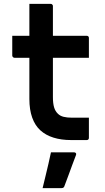

<svg xmlns="http://www.w3.org/2000/svg" viewBox="-20 -720 540 987"><path d="M43 -536H426Q431 -536 434 -533Q437 -530 437 -525Q437 -507 437 -490.5Q437 -474 437 -457.5Q437 -441 437 -423H54Q52 -423 50 -424Q48 -425 46.5 -426.5Q45 -428 44 -430Q43 -432 43 -434Q43 -452 43 -468.5Q43 -485 43 -501.5Q43 -518 43 -536ZM437 -115Q437 -89 437 -63Q437 -37 437 -11Q437 -6 434 -3Q431 0 426 0Q416 0 406 0Q396 0 386 0Q376 0 366 0Q356 0 346 0Q295 0 255 -12.5Q215 -25 187.5 -50Q160 -75 145.5 -115.5Q131 -156 131 -211Q131 -259 131 -307.5Q131 -356 131 -404.5Q131 -453 131 -501.5Q131 -550 131 -599Q131 -624 131 -649Q131 -674 131 -700Q159 -700 186.5 -700Q214 -700 241 -700Q244 -700 246.5 -698.5Q249 -697 250.5 -694.5Q252 -692 252 -689Q252 -630 252 -572Q252 -514 252 -455Q252 -396 252 -338Q252 -280 252 -221Q252 -189 258 -168.5Q264 -148 278 -135Q289 -124 307 -119.5Q325 -115 350 -115Q363 -115 375.5 -115Q388 -115 400.5 -115Q413 -115 425 -115ZM242 63Q263 63 282.5 63Q302 63 321.5 63Q341 63 360 63Q366 63 369.5 66.5Q373 70 371 76Q360 105 350.5 130.5Q341 156 332 181Q323 206 311 237Q310 241 306.5 244Q303 247 296 247Q278 247 253 247Q228 247 199 247Q207 214 214.5 183Q222 152 229 122Q236 92 242 63Z"/></svg>

Font: Recursive SemiBold
Style: Regular
Weight: 600
Version: Version 1.085